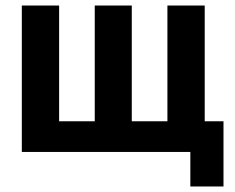

<svg xmlns="http://www.w3.org/2000/svg" viewBox="-20 -550 850 695"><path d="M669 0H59V-530H194V-111H323V-530H457V-111H586V-530H721V-111H789V125H669Z"/></svg>

Font: Golos UI VF
Style: Regular
Weight: 400
Designer: A.Korolkova, Vitaly Kuzmin
Foundry: ParaType Ltd
Version: Version 2.000